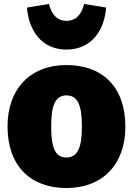

<svg xmlns="http://www.w3.org/2000/svg" viewBox="-20 -926 671 968"><path d="M315 -676C445 -676 507 -778 515 -888L404 -906C392 -855 364 -821 315 -821C267 -821 239 -855 227 -906L116 -888C124 -778 186 -676 315 -676ZM315 -598C132 -598 18 -477 18 -289C18 -89 134 22 315 22C499 22 612 -99 612 -287C612 -488 497 -598 315 -598ZM315 -445C369 -445 393 -402 393 -287C393 -178 369 -132 315 -132C261 -132 238 -175 238 -289C238 -399 261 -445 315 -445Z"/></svg>

Font: Glow Sans SC Normal Heavy
Style: Regular
Weight: 900
Designer: Ryoko NISHIZUKA (kana, bopomofo & ideographs); Paul D. Hunt (Latin, Greek & Cyrillic); Sandoll Communications, Soo-young
Version: Version 0.93